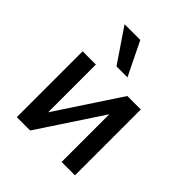

<svg xmlns="http://www.w3.org/2000/svg" viewBox="-207 -893 1027 1027"><g transform="rotate(45 306.5 -379.5)"><path d="M87 0V-498H187V-129H182L425 -498H527V0H426V-370H432L188 0ZM272 -569 143 -759H262L355 -569Z"/></g></svg>

Font: Nunito Sans 7pt SemiCondensed SemiBold
Style: Regular
Weight: 600
Width: 4
Designer: Vernon Adams
Foundry: Vernon Adams
Version: Version 3.101;gftools[0.9.27]